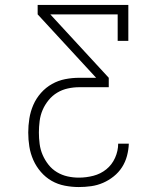

<svg xmlns="http://www.w3.org/2000/svg" viewBox="-20 -755 640 775"><path d="M298 0Q270 0 241.5 -5.5Q213 -11 188.5 -25Q164 -39 145 -61Q126 -83 114.5 -109Q103 -135 98.5 -163Q94 -191 94 -220Q94 -248 98.5 -276.5Q103 -305 114.5 -331.5Q126 -358 145.5 -380Q165 -402 190 -416Q215 -430 243 -435.5Q271 -441 300 -441H368L132 -697V-735H498V-590H455V-697H183L419 -441V-403H300Q277 -403 254 -398Q231 -393 211 -381Q191 -369 176 -350.5Q161 -332 152 -311Q143 -290 140 -266.5Q137 -243 137 -220Q137 -220 137 -220Q137 -220 137 -220Q137 -197 140 -174Q143 -151 152 -130Q161 -109 175.5 -90.5Q190 -72 210 -60Q230 -48 252.5 -43Q275 -38 298 -38Q328 -38 357 -45.5Q386 -53 409 -71.5Q432 -90 444.5 -118Q457 -146 457 -175H500Q499 -150 492.5 -125.5Q486 -101 472.5 -80Q459 -59 439 -43Q419 -27 396 -17Q373 -7 348 -3.5Q323 0 298 0Z"/></svg>

Font: Iosevka Slab XLtEx
Style: Regular
Weight: 200
Width: 7
Monospace: yes
Designer: Belleve Invis
Foundry: Belleve Invis
Version: Version 11.1.0; ttfautohint (v1.8.3)